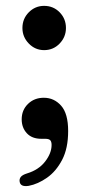

<svg xmlns="http://www.w3.org/2000/svg" viewBox="-20 -471 302 655"><path d="M130.5 -300Q100 -300 78.2 -322.5Q56.5 -345 56.5 -375.5Q56.5 -407 78.2 -429Q100 -451 130.5 -451Q162 -451 183.5 -429Q205 -407 205 -375.5Q205 -345 183.5 -322.5Q162 -300 130.5 -300ZM121 2.5Q89 2.5 71.5 -16.5Q54 -35.5 54 -64Q54 -95.5 75.5 -116.5Q97 -137.5 129.5 -137.5Q164.5 -137.5 188.5 -110.5Q212.5 -83.5 212.5 -24Q212.5 35 192 74.2Q171.5 113.5 140.5 135.2Q109.5 157 78 163Q49.5 167.5 47 148.5Q45.5 139.5 51 132.5Q56.5 125.5 72.5 120.5Q112 108.5 134 80Q156 51.5 156 23.5Q156 12.5 151.5 7.5Q147 2.5 134 2.5Z"/></svg>

Font: Fraunces 9pt S050
Style: Regular
Weight: 400
Version: Version 1.000; ttfautohint (v1.8.3)